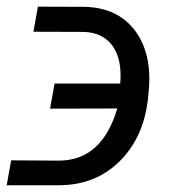

<svg xmlns="http://www.w3.org/2000/svg" viewBox="-52 -548 513 568"><path d="M109.4 -300.8H303.7Q309.6 -371.6 281.5 -411.4Q253.4 -451.2 197.3 -453.6L46.9 -454.1L60.1 -528.3L198.7 -527.8Q296.4 -525.4 347.7 -457Q398.9 -388.7 387.7 -275.9L385.7 -254.9Q372.6 -140.6 301.5 -70.6Q230.5 -0.5 123.5 0H-32.2L-19 -73.7L121.6 -72.8Q249.5 -72.8 294.9 -227.1L96.2 -226.6Z"/></svg>

Font: Roboto
Style: Italic
Weight: 400
Italic angle: -12°
Designer: Google
Version: Version 2.134; 2016; ttfautohint (v1.6)